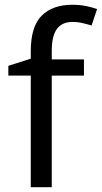

<svg xmlns="http://www.w3.org/2000/svg" viewBox="-20 -785 427 805"><path d="M332 -468H197V0H109V-468H15V-509L109 -539V-570Q109 -674 155 -719.5Q201 -765 283 -765Q315 -765 341.5 -759.5Q368 -754 387 -747L364 -678Q348 -683 327 -688Q306 -693 284 -693Q240 -693 218.5 -663.5Q197 -634 197 -571V-536H332Z"/></svg>

Font: Noto Sans Syriac Eastern
Style: Regular
Weight: 400
Designer: Patrick Giasson and the Monotype Design Team
Foundry: Monotype Imaging Inc.
Version: Version 3.001; ttfautohint (v1.8.4.7-5d5b)